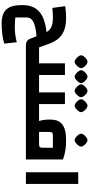

<svg xmlns="http://www.w3.org/2000/svg" viewBox="599 -1381 1074 2312"><g transform="rotate(90 1136.0 -225.0)"><path d="M265 292.2Q204 292.2 161.1 277.9Q118.2 263.6 91.6 233.5Q65 203.5 53.1 155.4Q41.1 107.4 41.1 40.6Q41.1 -58.8 85.3 -122Q129.4 -185.2 220.7 -217.5Q312 -249.8 453.1 -255.4L493.9 -132.2Q392 -128.9 324.5 -115.5Q257.1 -102 223.9 -77.1Q190.7 -52.1 190.7 -13.4V127.1Q213.4 129.8 240.8 131.8Q268.2 133.8 302.1 133.8Q350 133.8 394 128.4Q438.1 123 488.6 110.3L505.1 261.2Q454.7 276.4 393.1 284.3Q331.6 292.2 265 292.2ZM551 -158.4H630V0H526.1Q493.8 0 474.6 -13.5Q455.3 -27 444.3 -56L384.4 -212.4Q368.8 -253 344.5 -277.7Q320.2 -302.5 284 -313.9Q247.9 -325.4 194.8 -325.4Q166.7 -325.4 137.1 -323.6Q107.5 -321.9 75.4 -318.4L54 -474Q97.4 -479.3 131.5 -481.5Q165.6 -483.8 194.2 -483.8Q280.5 -483.8 341 -461.9Q401.6 -440 442.8 -392.9Q484.1 -345.8 510.4 -270Z M883.2 -158.4H980.4V0H590V-158.4H742.4V-470H883.2ZM723.7 -586.2Q709.5 -586.2 691.2 -599.8Q672.9 -613.3 659.2 -632Q645.5 -650.6 645.5 -664.4Q645.5 -679.6 658.9 -697.2Q672.2 -714.9 690.5 -728.4Q708.8 -741.8 723.1 -741.8Q738.8 -741.8 756.7 -728.5Q774.5 -715.2 787.8 -697.5Q801.1 -679.9 801.1 -664.3Q801.1 -650.2 787.4 -631.9Q773.8 -613.6 755.8 -599.9Q737.9 -586.2 723.7 -586.2ZM903.4 -586.2Q889.2 -586.2 870.9 -599.8Q852.6 -613.3 838.9 -632Q825.2 -650.6 825.2 -664.4Q825.2 -679.6 838.6 -697.2Q851.9 -714.9 870.2 -728.4Q888.5 -741.8 902.8 -741.8Q918.5 -741.8 936.4 -728.5Q954.2 -715.2 967.5 -697.5Q980.8 -679.9 980.8 -664.3Q980.8 -650.2 967.2 -631.9Q953.5 -613.6 935.5 -599.9Q917.6 -586.2 903.4 -586.2Z M1233.2 -158.4H1330.4V0H940V-158.4H1092.4V-470H1233.2ZM1073.7 -586.2Q1059.5 -586.2 1041.2 -599.8Q1022.9 -613.3 1009.2 -632Q995.5 -650.6 995.5 -664.4Q995.5 -679.6 1008.9 -697.2Q1022.2 -714.9 1040.5 -728.4Q1058.8 -741.8 1073.1 -741.8Q1088.8 -741.8 1106.7 -728.5Q1124.5 -715.2 1137.8 -697.5Q1151.1 -679.9 1151.1 -664.3Q1151.1 -650.2 1137.4 -631.9Q1123.8 -613.6 1105.8 -599.9Q1087.9 -586.2 1073.7 -586.2ZM1253.4 -586.2Q1239.2 -586.2 1220.9 -599.8Q1202.6 -613.3 1188.9 -632Q1175.2 -650.6 1175.2 -664.4Q1175.2 -679.6 1188.6 -697.2Q1201.9 -714.9 1220.2 -728.4Q1238.5 -741.8 1252.8 -741.8Q1268.5 -741.8 1286.4 -728.5Q1304.2 -715.2 1317.5 -697.5Q1330.8 -679.9 1330.8 -664.3Q1330.8 -650.2 1317.2 -631.9Q1303.5 -613.6 1285.5 -599.9Q1267.6 -586.2 1253.4 -586.2Z M1290 -158.4H1437.1Q1427.5 -191.7 1423.5 -220.5Q1419.5 -249.2 1419.5 -290.4Q1419.5 -340.2 1433 -376.6Q1446.6 -413 1476.4 -436.8Q1506.3 -460.5 1553.4 -472.2Q1600.4 -483.8 1667.5 -483.8Q1736.9 -483.8 1790.4 -475.3Q1843.8 -466.8 1900 -446V0H1290ZM1718.6 -158.4Q1741.5 -158.4 1750.4 -167.1Q1759.2 -175.8 1759.2 -199.3V-324.9H1609.8Q1586.6 -324.9 1577.8 -316.2Q1569.1 -307.5 1569.1 -282.8V-158.4ZM1667.9 -586.2Q1653.7 -586.2 1635.4 -599.8Q1617 -613.3 1603.4 -632Q1589.7 -650.6 1589.7 -664.4Q1589.7 -679.6 1603 -697.2Q1616.4 -714.9 1634.7 -728.4Q1652.9 -741.8 1667.2 -741.8Q1682.9 -741.8 1700.8 -728.5Q1718.7 -715.2 1732 -697.5Q1745.3 -679.9 1745.3 -664.3Q1745.3 -650.2 1731.6 -631.9Q1717.9 -613.6 1700 -599.9Q1682 -586.2 1667.9 -586.2Z M2054.2 0V-630H2195V0Z"/></g></svg>

Font: Changa
Style: Regular
Weight: 400
Designer: Eduardo Rodriguez Tunni
Foundry: Eduardo Rodriguez Tunni
Version: Version 3.003